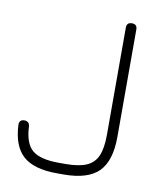

<svg xmlns="http://www.w3.org/2000/svg" viewBox="-74 -695 648 756"><g transform="rotate(10 249.5 -316.5)"><path d="M204 0Q112.5 0 69.2 -38.2Q26 -76.5 22 -161Q21.5 -171.5 26.5 -177.2Q31.5 -183 42 -183Q62.5 -183 64 -162Q67 -94.5 98.8 -68.2Q130.5 -42 204 -42H231Q284 -42 314.8 -55.2Q345.5 -68.5 358.8 -99.2Q372 -130 372 -183V-612Q372 -633 393 -633Q414 -633 414 -612V-183Q414 -86.5 371 -43.2Q328 0 231 0Z"/></g></svg>

Font: Jura Light Light
Style: Regular
Weight: 300
Version: Version 5.106